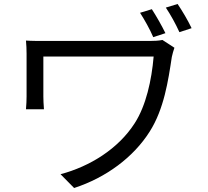

<svg xmlns="http://www.w3.org/2000/svg" viewBox="-20 -879 1040 961"><path d="M740 -833 681 -815C704 -779 730 -733 747 -693L808 -713C790 -750 762 -799 740 -833ZM869 -859 810 -841C834 -805 859 -760 878 -718L939 -738C920 -778 892 -825 869 -859ZM853 -640 793 -679C775 -675 751 -674 730 -674H216C173 -674 136 -674 110 -676C112 -655 113 -632 113 -610V-396C113 -377 112 -356 110 -332H200C198 -357 197 -381 197 -396V-596H749C739 -478 711 -350 654 -262C572 -134 430 -46 283 -7L351 62C511 10 648 -92 729 -220C801 -333 822 -475 840 -594C842 -604 849 -630 853 -640Z"/></svg>

Font: Source Han Sans HK
Style: Regular
Weight: 400
Designer: Ryoko NISHIZUKA 西塚涼子 (kana, bopomofo & ideographs); Paul D. Hunt (Latin, Greek & Cyrillic); Sandoll Communications 산돌커뮤니
Foundry: Adobe
Version: Version 2.000;hotconv 1.0.107;makeotfexe 2.5.65593